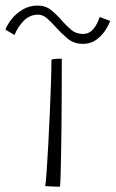

<svg xmlns="http://www.w3.org/2000/svg" viewBox="-87 -686 426 707"><path d="M134 1.5Q130 1.5 117.8 1.2Q105.5 1 93.8 0.2Q82 -0.5 79.5 -1Q82 -14 84.8 -55.5Q87.5 -97 90.8 -154Q94 -211 96.5 -271.5Q99 -332 100.8 -384Q102.5 -436 102.5 -466.5Q109 -469 121.2 -469.5Q133.5 -470 140.5 -470Q140.5 -453 140.5 -416Q140.5 -379 140.2 -331Q140 -283 139.5 -231.5Q139 -180 138.2 -132.5Q137.5 -85 136.5 -49.5Q135.5 -14 134 1.5ZM-67 -577Q-60 -596 -43.5 -616.5Q-27 -637 -2.8 -651.2Q21.5 -665.5 51 -665.5Q81 -665.5 101.8 -648.5Q122.5 -631.5 140 -611Q156.5 -592 174.8 -576.5Q193 -561 218 -561Q241.5 -561 256.8 -579.2Q272 -597.5 280 -623.5L318.5 -609Q314.5 -596 301.8 -575.8Q289 -555.5 268.2 -540Q247.5 -524.5 218.5 -524.5Q184.5 -524.5 160.8 -544.8Q137 -565 117.5 -587Q102 -604.5 86.5 -618.2Q71 -632 53 -632Q22.5 -632 0.2 -609.2Q-22 -586.5 -33.5 -557Z"/></svg>

Font: Grandstander Thin
Style: Regular
Weight: 100
Designer: Tyler Finck
Foundry: Etcetera Type Co
Version: Version 1.200; ttfautohint (v1.8.3)